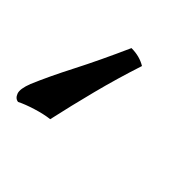

<svg xmlns="http://www.w3.org/2000/svg" viewBox="-100 -124 401 401"><g transform="rotate(45 100.0 76.5)"><path d="M-6 200Q-15 199 -19 188.5Q-23 178 -14 155Q2 117 27.5 67.5Q53 18 82 -47Q106 -47 124 -36Q106 19 92 73.5Q78 128 67 178Q50 180 29 186.5Q8 193 -6 200Z"/></g></svg>

Font: Vollkorn Medium
Style: Italic
Weight: 500
Italic angle: -11°
Designer: Friedrich Althausen
Foundry: Friedrich Althausen
Version: Version 5.000